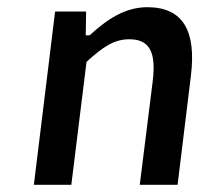

<svg xmlns="http://www.w3.org/2000/svg" viewBox="-20 -523 580 533"><path d="M178 -10 220 -350 221 -352C265 -392 296 -414 339 -414C394 -414 414 -380 404 -298L368 -10H473L510 -313C525 -436 489 -503 389 -503C327 -503 277 -469 230 -426L228 -425H218L219 -491H133L74 -10Z"/></svg>

Font: Falling Sky
Style: LightObl
Weight: 400
Designer: Paul D. Hunt
Foundry: Adobe Systems Incorporated
Version: Version 1.02